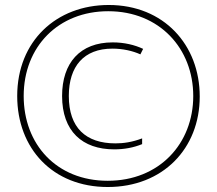

<svg xmlns="http://www.w3.org/2000/svg" viewBox="-20 -742 870 770"><path d="M412 8C633 8 781 -146 781 -355C781 -562 637 -722 416 -722C206 -722 49 -577 49 -357C49 -147 191 8 412 8ZM412 -17C206 -17 75 -164 75 -357C75 -555 214 -697 414 -697C620 -697 755 -547 755 -357C755 -166 619 -17 412 -17ZM438 -143C478 -143 516 -150 550 -164V-187C510 -172 476 -167 443 -167C324 -167 256 -230 256 -357C256 -476 316 -547 431 -547C472 -547 512 -538 543 -524L554 -546C520 -562 478 -572 432 -572C301 -572 229 -490 229 -357C229 -216 310 -143 438 -143Z"/></svg>

Font: Noto Sans Kannada ExtraCondensed Thin
Style: Regular
Weight: 100
Width: 2
Designer: Jelle Bosma - Monotype Design Team
Foundry: Monotype Imaging Inc.
Version: Version 2.005